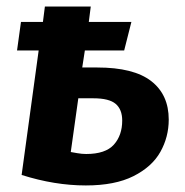

<svg xmlns="http://www.w3.org/2000/svg" viewBox="-20 -550 566 586"><path d="M495 -185Q495 -132 469.5 -86.5Q444 -41 387.5 -12.5Q331 16 242 16Q147 16 46 -16L98 -396H32L44 -483H111L117 -530H257L251 -483H381L359 -396H239L231 -344H277Q388 -344 441.5 -302.5Q495 -261 495 -185ZM353 -182Q353 -216 333 -233Q313 -250 265 -250H219L196 -86Q202 -85 216 -82.5Q230 -80 243 -80Q302 -80 327.5 -108.5Q353 -137 353 -182Z"/></svg>

Font: Fira Sans SemiBold
Style: Italic
Weight: 600
Italic angle: -8°
Designer: bBox Type GmbH & Carrois Corporate GbR & Edenspiekermann AG
Foundry: bBox Type GmbH & Carrois Corporate GbR & Edenspiekermann AG
Version: Version 4.301